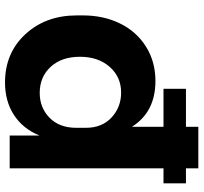

<svg xmlns="http://www.w3.org/2000/svg" viewBox="-42 -728 788 743"><g transform="rotate(90 351.5 -356.0)"><path d="M298.8 18.1Q184.6 18.1 111.8 -60.8Q39.1 -139.6 39.1 -259.8V-283.2Q39.1 -362.8 70.1 -426.5Q101.1 -490.2 159.4 -527.1Q217.8 -564 293 -564Q412.6 -564 470.2 -473.1V-595.2H323.2V-682.1H470.2V-730H630.9V-682.1H689V-595.2H630.9V0H503.9V-115.2Q477.5 -50.8 424.3 -16.4Q371.1 18.1 298.8 18.1ZM338.9 -116.2Q396.5 -116.2 435.3 -154.3Q474.1 -192.4 474.1 -257.8V-294.9Q474.1 -357.4 434.1 -394.3Q394 -431.2 337.9 -431.2Q276.9 -431.2 238 -386.7Q199.2 -342.3 199.2 -272Q199.2 -200.7 238.3 -158.4Q277.3 -116.2 338.9 -116.2Z"/></g></svg>

Font: Sora
Style: Bold
Weight: 700
Designer: Jonathan Barnbrook, Julián Moncada
Foundry: Barnbrook Fonts
Version: Version 2.000